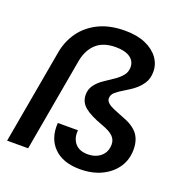

<svg xmlns="http://www.w3.org/2000/svg" viewBox="-132 -850 935 978"><g transform="rotate(20 335.0 -361.0)"><path d="M405 10Q313 10 263.5 -39.5Q214 -89 220 -173H329Q325 -129 348 -102Q371 -75 416 -75Q460 -75 487.5 -99Q515 -123 515 -164Q515 -189 497 -207Q479 -225 434 -241Q367 -265 335.5 -291Q304 -317 304 -357Q304 -388 321.5 -411Q339 -434 366 -452Q393 -470 416.5 -486Q440 -502 455.5 -521Q471 -540 471 -566Q471 -599 444 -618Q417 -637 367 -637Q298 -637 260 -601.5Q222 -566 211 -503L122 0H8L99 -513Q110 -574 145 -623.5Q180 -673 239.5 -702.5Q299 -732 383 -732Q448 -732 493.5 -712Q539 -692 563.5 -658.5Q588 -625 588 -584Q588 -547 571 -521Q554 -495 529 -476Q505 -458 480 -443.5Q455 -429 438 -414.5Q421 -400 421 -380Q421 -367 433 -356Q445 -345 466.5 -336Q488 -327 516 -316Q576 -295 602.5 -262.5Q629 -230 629 -177Q629 -123 601 -81Q573 -39 522.5 -14.5Q472 10 405 10Z"/></g></svg>

Font: Rethink Sans SemiBold
Style: Italic
Weight: 600
Italic angle: -10°
Designer: The Rethink Sans project authors (Hans Thiessen). DM Sans designed by Colophon Foundry.
Foundry: Rethink Communications LLC
Version: Version 1.001